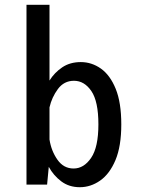

<svg xmlns="http://www.w3.org/2000/svg" viewBox="-20 -770 590 801"><path d="M90.5 0V-750H186.5V-434Q207 -467 239.5 -489Q272 -511 317 -511Q362.5 -511 401 -483.8Q439.5 -456.5 462.8 -399.2Q486 -342 486 -251Q486 -160 461.8 -102.2Q437.5 -44.5 398 -16.8Q358.5 11 313 11Q268 11 235.5 -13.5Q203 -38 183.5 -74L176.5 0ZM288.5 -433Q247 -433 221.5 -398.5Q196 -364 186.5 -322V-188Q194 -140 219.8 -103.5Q245.5 -67 287 -67Q330 -67 360.2 -111.5Q390.5 -156 390.5 -251Q390.5 -347 361.2 -390Q332 -433 288.5 -433Z"/></svg>

Font: Trispace SemiCondensed
Style: Regular
Weight: 400
Width: 4
Designer: Tyler Finck
Foundry: Etcetera Type Company
Version: Version 1.210; ttfautohint (v1.8.3)